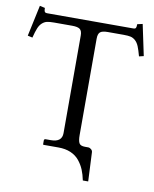

<svg xmlns="http://www.w3.org/2000/svg" viewBox="-103 -735 757 944"><g transform="rotate(10 275.5 -263.5)"><path d="M321.8 -75.2Q321.8 -48.3 328.4 -36.1Q335 -23.9 357.9 -23.9H375Q380.9 -23.9 388.2 -18.1Q395.5 -12.2 396 -3.9L402.8 141.1H376Q370.1 111.8 360.6 88.9Q351.1 65.9 334.5 45.4Q317.9 24.9 291.5 13.4Q265.1 2 230 2H154.8L152.8 0V-19Q152.8 -26.9 161.1 -26.9H187Q242.2 -26.9 242.2 -71.8V-559.1Q242.2 -582 231.2 -590.6Q220.2 -599.1 192.9 -599.1H102.1Q79.6 -599.1 66.9 -596.2Q54.2 -593.3 43 -583.3Q31.7 -573.2 24.7 -555.9Q17.6 -538.6 9.8 -507.8L-14.2 -513.2L19 -668L44.9 -662.1Q44.9 -648.4 47.9 -643.3Q50.8 -638.2 62 -638.2H490.2Q500.5 -638.2 503.2 -643.3Q505.9 -648.4 505.9 -662.1L532.2 -668L564.9 -513.2L542 -507.8Q533.7 -538.6 526.6 -555.9Q519.5 -573.2 508.3 -583.3Q497.1 -593.3 484.4 -596.2Q471.7 -599.1 449.2 -599.1H370.1Q342.8 -599.1 332.3 -590.3Q321.8 -581.5 321.8 -557.1Z"/></g></svg>

Font: Linux Biolinum
Style: Regular
Weight: 400
Designer: Philipp H. Poll
Foundry: Philipp H. Poll
Version: Version 0.6.4